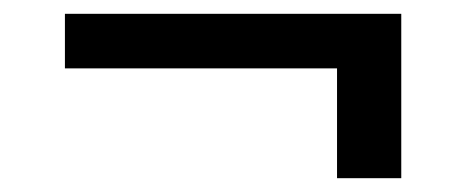

<svg xmlns="http://www.w3.org/2000/svg" viewBox="-20 -399 684 278"><path d="M561 -141H468V-300H74V-379H561Z"/></svg>

Font: Maitree Medium
Style: Regular
Weight: 500
Designer: CadsonDemak Team
Foundry: CadsonDemak
Version: Version 1.010